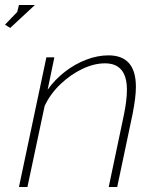

<svg xmlns="http://www.w3.org/2000/svg" viewBox="-61 -750 627 770"><path d="M-41 -651 8 -702 15 -730H79L-20 -638ZM125 -520H157L130 -390Q159 -431 199 -462Q239 -493 284.5 -510.5Q330 -528 374 -528Q484 -528 484 -402Q484 -379 480.5 -352Q477 -325 471 -294L409 0H375L436 -290Q442 -319 445 -344.5Q448 -370 448 -390Q448 -496 360 -496Q316 -496 269 -473.5Q222 -451 181.5 -412.5Q141 -374 118 -325L49 0H15Z"/></svg>

Font: Raleway ExtraLight
Style: Italic
Weight: 200
Italic angle: -12°
Designer: Matt McInerney, Pablo Impallari, Rodrigo Fuenzalida
Foundry: Matt McInerney, Pablo Impallari, Rodrigo Fuenzalida
Version: Version 4.026